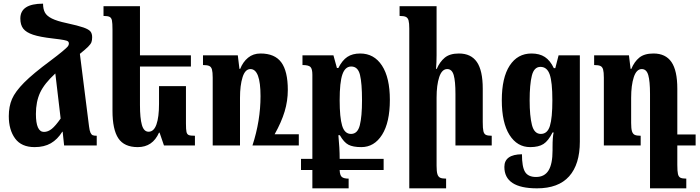

<svg xmlns="http://www.w3.org/2000/svg" viewBox="-20 -794 3822 1048"><path d="M508 -53V0H330L322 -75H320Q294 -33 257.5 -12Q221 9 169 9Q97 9 62.5 -38Q28 -85 28 -160Q28 -213 45.5 -253.5Q63 -294 111.5 -343Q160 -392 256 -463Q296 -493 320 -513Q344 -533 350 -540.5Q356 -548 356 -556Q356 -564 351.5 -568Q347 -572 329 -575.5Q311 -579 268 -584Q198 -592 160.5 -604.5Q123 -617 107 -637.5Q91 -658 91 -693Q91 -774 215 -774Q215 -745 225 -726Q235 -707 263 -693Q291 -679 343 -668Q407 -654 435.5 -644Q464 -634 473.5 -622.5Q483 -611 483 -591Q483 -574 479 -563.5Q475 -553 461 -539Q447 -525 416 -500L466 -104Q469 -80 474 -69.5Q479 -59 486 -56Q493 -53 508 -53ZM311 -147 282 -393Q222 -338 199 -288.5Q176 -239 176 -172Q176 -74 220 -74Q242 -74 262.5 -90.5Q283 -107 311 -147Z M1044 -53V0H875L851 -70H848Q813 9 732 9Q658 9 626 -39Q594 -87 594 -189V-632Q594 -668 591 -682.5Q588 -697 578 -702Q568 -707 545 -707V-760H744V-492H1022V-431H744V-220Q744 -149 754.5 -112Q765 -75 791 -75Q820 -75 834 -115Q848 -155 848 -227V-324H995V-120Q995 -86 998 -73.5Q1001 -61 1010 -57Q1019 -53 1044 -53Z M1611 -61V0H1414H1358Q1402 -135 1402 -269Q1402 -417 1347 -417Q1318 -417 1304 -372.5Q1290 -328 1290 -260V0H1141V-370Q1141 -400 1137 -414.5Q1133 -429 1122 -434Q1111 -439 1088 -439V-492H1278L1287 -418H1291Q1306 -456 1334 -479Q1362 -502 1402 -502Q1480 -502 1515.5 -453.5Q1551 -405 1551 -303Q1551 -243 1533.5 -185Q1516 -127 1479 -61Z M1834 73H2074V134H1834Q1835 163 1846 172Q1857 181 1883 181V234H1685V134H1623V73H1685V-386Q1685 -418 1674.5 -428.5Q1664 -439 1631 -439V-492H1800L1819 -423H1827Q1848 -465 1876 -483.5Q1904 -502 1946 -502Q2022 -502 2065 -436Q2108 -370 2108 -249Q2108 -126 2065.5 -58.5Q2023 9 1952 9Q1907 9 1882 -4Q1857 -17 1835 -56H1827Q1834 16 1834 71ZM1834 -247Q1834 -153 1847.5 -108Q1861 -63 1896 -63Q1932 -63 1944 -110.5Q1956 -158 1956 -247Q1956 -339 1945 -385Q1934 -431 1897 -431Q1864 -431 1849 -388Q1834 -345 1834 -247Z M2664 0H2466V-281Q2466 -351 2456.5 -384Q2447 -417 2421 -417Q2392 -417 2377.5 -373.5Q2363 -330 2363 -261V111Q2363 142 2367.5 156.5Q2372 171 2382.5 176Q2393 181 2415 181V234H2214V-638Q2214 -668 2210 -682.5Q2206 -697 2195 -702Q2184 -707 2161 -707V-760H2363V-493Q2363 -454 2360 -418H2364Q2380 -456 2407.5 -479Q2435 -502 2485 -502Q2551 -502 2583 -455.5Q2615 -409 2615 -310V-128Q2615 -93 2618.5 -78Q2622 -63 2632 -58Q2642 -53 2664 -53Z M2733 117Q2733 49 2829 48Q2829 117 2846 144.5Q2863 172 2906 172Q2952 172 2974 136.5Q2996 101 2996 27V9Q2996 -47 3002 -71H2996Q2973 -25 2946.5 -8Q2920 9 2874 9Q2803 9 2761 -57.5Q2719 -124 2719 -247Q2719 -370 2762 -436Q2805 -502 2881 -502Q2925 -502 2954 -483Q2983 -464 3003 -422H3011L3029 -492H3145V-21Q3145 103 3086.5 168.5Q3028 234 2911 234Q2733 234 2733 117ZM2995 -247Q2995 -346 2980.5 -387.5Q2966 -429 2930 -429Q2895 -429 2883 -381Q2871 -333 2871 -246Q2871 -161 2883.5 -112Q2896 -63 2932 -63Q2968 -63 2981.5 -106.5Q2995 -150 2995 -247Z M3677 0V106Q3677 141 3680.5 156Q3684 171 3694 176Q3704 181 3726 181V234H3528V-281Q3528 -351 3518.5 -384Q3509 -417 3483 -417Q3454 -417 3439.5 -373Q3425 -329 3425 -260V-123Q3425 -92 3429.5 -77.5Q3434 -63 3444.5 -58Q3455 -53 3477 -53V0H3276V-370Q3276 -400 3272 -414.5Q3268 -429 3257 -434Q3246 -439 3223 -439V-492H3413L3422 -418H3426Q3442 -457 3469.5 -479.5Q3497 -502 3547 -502Q3613 -502 3645 -455.5Q3677 -409 3677 -310V-60H3777V0Z"/></svg>

Font: Noto Serif Armenian Bold Cond
Style: Regular
Weight: 700
Width: 3
Designer: Monotype Design team
Foundry: Monotype Imaging Inc.
Version: Version 1.000